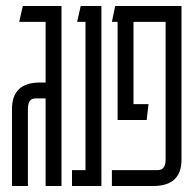

<svg xmlns="http://www.w3.org/2000/svg" viewBox="-20 -620 645 640"><path d="M56 -600H185V0H132V-292H99Q84 -292 78.5 -282Q73 -272 73 -257V0H20V-257Q20 -345 114 -345H132V-547H44Z M249 -600H318V0H220V-53H265V-547H237Z M353 0V-53H506Q532 -53 532 -88V-547H425V-273H475L469 -220H372V-547H353L364 -600H585V-88Q585 0 491 0Z"/></svg>

Font: Karantina Light
Style: Regular
Weight: 300
Designer: Rony Koch
Foundry: Rony Koch
Version: Version 1.000; ttfautohint (v1.8.3)